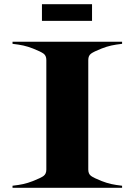

<svg xmlns="http://www.w3.org/2000/svg" viewBox="-20 -900 645 920"><path d="M181 -800V-880H421V-800ZM40 -10Q70.5 -13.5 92 -18.2Q113.5 -23 138 -32.5Q176 -47.5 189 -57.2Q202 -67 202 -87.5V-612.5Q202 -633 189 -642.8Q176 -652.5 138 -667.5Q113.5 -677 92 -681.8Q70.5 -686.5 40 -690V-700H565V-690Q534.5 -686.5 513 -681.8Q491.5 -677 467 -667.5Q429 -652.5 416 -642.8Q403 -633 403 -612.5V-87.5Q403 -67 416 -57.2Q429 -47.5 467 -32.5Q491.5 -23 513 -18.2Q534.5 -13.5 565 -10V0H40Z"/></svg>

Font: Engraving CC
Style: Bold
Weight: 700
Designer: indestructible type*
Foundry: Cowboy Collective
Version: Version 1.000